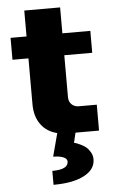

<svg xmlns="http://www.w3.org/2000/svg" viewBox="-59 -670 568 959"><g transform="rotate(-5 225.0 -190.0)"><path d="M210.9 -5.9Q158.2 -18.6 129.2 -58.8Q100.1 -99.1 100.1 -160.2V-390.1H20V-500H100.1V-629.9H279.8V-500H419.9V-390.1H279.8V-180.2Q279.8 -157.7 293.7 -143.8Q307.6 -129.9 330.1 -129.9H419.9V0H301.8L290 49.8Q293.5 50.8 299.6 52.5Q305.7 54.2 321.3 61.5Q336.9 68.8 348.6 78.1Q360.4 87.4 370.1 104Q379.9 120.6 379.9 140.1Q379.9 191.4 323.7 220.7Q267.6 250 169.9 250V180.2Q250 180.2 250 140.1Q250 125.5 230.7 117.7Q211.4 109.9 180.2 109.9Z"/></g></svg>

Font: Fivo Sans Heavy
Style: Regular
Weight: 900
Designer: Alexander Slobzheninov
Foundry: Alexander Slobzheninov
Version: 1.0